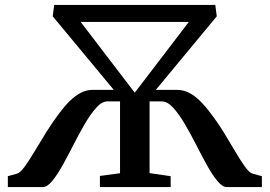

<svg xmlns="http://www.w3.org/2000/svg" viewBox="-20 -763 1100 783"><path d="M12 0V-44.5L50 -55Q63 -59 81.2 -84.2Q99.5 -109.5 121.8 -147Q144 -184.5 170 -226Q196 -267.5 223.5 -303.5Q244 -331 265.5 -352Q287 -373 310 -384.8Q333 -396.5 357 -396.5H444L195 -696.5L201 -743H858L864 -696.5L615.5 -396.5H701.5Q727.5 -396.5 751 -384.5Q774.5 -372.5 796.2 -351Q818 -329.5 838.5 -301.5Q866.5 -265.5 891.8 -224.5Q917 -183.5 938.8 -146.2Q960.5 -109 978.5 -84Q996.5 -59 1009.5 -55L1048 -44.5V0H905.5Q887 0 866.2 -25.2Q845.5 -50.5 823.5 -90.2Q801.5 -130 778.8 -174.8Q756 -219.5 732.5 -259.2Q709 -299 685.8 -324.2Q662.5 -349.5 639.5 -349.5H590V-57L676 -44.5V0H387.5V-45.5L469.5 -56.5V-349.5H418Q396 -349.5 373 -324.2Q350 -299 326.8 -259.2Q303.5 -219.5 280.8 -174.8Q258 -130 236 -90.2Q214 -50.5 193.2 -25.2Q172.5 0 154 0ZM309 -673.5 529.5 -385 750 -673.5Z"/></svg>

Font: Merriweather 48pt SemiBold
Style: Regular
Weight: 600
Version: Version 2.100